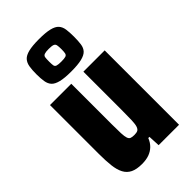

<svg xmlns="http://www.w3.org/2000/svg" viewBox="-238 -849 931 931"><g transform="rotate(-45 227.5 -383.0)"><path d="M153 8Q116 8 93.5 -3Q71 -14 59 -36.5Q47 -59 43 -93.5Q39 -128 39 -175V-510H185V-233Q185 -193 186 -170Q187 -147 191 -135.5Q195 -124 203.5 -121Q212 -118 226 -118Q241 -118 249 -122Q257 -126 261.5 -138.5Q266 -151 267 -178Q268 -205 268 -250V-510H414V0H274L271 -60H263Q254 -37 238.5 -22Q223 -7 202 0.5Q181 8 153 8ZM227 -552Q182 -552 155.5 -558.5Q129 -565 117 -578Q105 -591 101.5 -612Q98 -633 98 -662Q98 -692 101.5 -713Q105 -734 117 -747.5Q129 -761 155.5 -767.5Q182 -774 227 -774Q273 -774 299.5 -767.5Q326 -761 338 -747.5Q350 -734 353 -713Q356 -692 356 -662Q356 -633 353 -612Q350 -591 338 -578Q326 -565 299.5 -558.5Q273 -552 227 -552ZM227 -620Q248 -620 257 -623Q266 -626 268 -635.5Q270 -645 270 -662Q270 -681 268 -690.5Q266 -700 257 -703.5Q248 -707 227 -707Q207 -707 197.5 -703.5Q188 -700 186.5 -690.5Q185 -681 185 -662Q185 -645 186.5 -635.5Q188 -626 197.5 -623Q207 -620 227 -620Z"/></g></svg>

Font: Saira Condensed ExtraBold
Style: Regular
Weight: 800
Width: 3
Designer: Hector Gatti with collaboration of the Omnibus-Type team
Foundry: Omnibus-Type
Version: Version 1.101